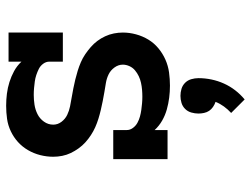

<svg xmlns="http://www.w3.org/2000/svg" viewBox="-118 -460 835 640"><g transform="rotate(-90 300.0 -140.5)"><path d="M334 8Q314 8 294 5.5Q274 3 254.5 -2.5Q235 -8 217.5 -18Q200 -28 186 -43V0H89V-181H186V-136Q186 -125 193 -115.5Q200 -106 210 -100.5Q220 -95 231 -92Q242 -89 253 -87.5Q264 -86 275 -85Q286 -84 297 -84Q309 -84 320.5 -85Q332 -86 343.5 -88.5Q355 -91 365.5 -96Q376 -101 385 -108.5Q394 -116 399 -127Q404 -138 404 -149Q404 -164 394.5 -177Q385 -190 371.5 -196.5Q358 -203 343 -205.5Q328 -208 313 -210.5Q298 -213 283 -216Q268 -219 253 -222.5Q238 -226 223.5 -230.5Q209 -235 195.5 -241Q182 -247 169 -255.5Q156 -264 145 -274Q134 -284 125 -296.5Q116 -309 109.5 -322.5Q103 -336 100 -351Q97 -366 97 -381Q97 -403 102.5 -424.5Q108 -446 119 -465Q130 -484 146 -498.5Q162 -513 182 -522.5Q202 -532 223.5 -535Q245 -538 267 -538Q287 -538 307 -535.5Q327 -533 346 -527Q365 -521 382.5 -511.5Q400 -502 414 -487V-530H511V-349H414V-394Q414 -405 407 -414.5Q400 -424 390 -429Q380 -434 369.5 -437.5Q359 -441 348 -442.5Q337 -444 326 -445Q315 -446 303 -446Q287 -446 270.5 -443.5Q254 -441 239 -433.5Q224 -426 214 -412Q204 -398 204 -381Q204 -366 213.5 -353.5Q223 -341 236.5 -334.5Q250 -328 265 -325Q280 -322 295 -319.5Q310 -317 325 -314Q340 -311 354.5 -307.5Q369 -304 383.5 -299.5Q398 -295 412 -289Q426 -283 438.5 -274.5Q451 -266 462.5 -256Q474 -246 483 -234Q492 -222 498.5 -208Q505 -194 508 -179Q511 -164 511 -149Q511 -127 505 -105Q499 -83 487.5 -64Q476 -45 458.5 -30.5Q441 -16 420.5 -7Q400 2 378 5Q356 8 334 8ZM288 257 243 212Q255 201 264.5 188Q274 175 280 160Q271 157 263 151.5Q255 146 250 138.5Q245 131 243 121.5Q241 112 241 103Q241 91 244.5 79Q248 67 256.5 58.5Q265 50 276.5 46.5Q288 43 300 43Q312 43 323.5 46.5Q335 50 343.5 58.5Q352 67 355.5 79Q359 91 359 103Q359 125 354.5 146.5Q350 168 341 188Q332 208 318.5 225.5Q305 243 288 257Z"/></g></svg>

Font: Iosevka Curly Slab SmBdEx
Style: Regular
Weight: 600
Width: 7
Monospace: yes
Designer: Belleve Invis
Foundry: Belleve Invis
Version: Version 11.1.0; ttfautohint (v1.8.3)